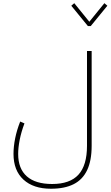

<svg xmlns="http://www.w3.org/2000/svg" viewBox="-20 -935 695 1207"><path d="M550.3 -771 654.8 -898.9 636.2 -915 541.5 -798.3 446.8 -915 428.2 -898.9 532.7 -771ZM307.6 221.7Q203.1 221.7 148.7 173.6Q94.2 125.5 94.2 32.7Q94.2 -7.3 104 -56.9Q113.8 -106.4 133.8 -159.2L106.9 -170.9Q85.4 -116.2 75.2 -64.9Q64.9 -13.7 64.9 32.7Q64.9 136.7 127.4 194.1Q189.9 251.5 300.3 251.5Q386.2 251.5 442.9 222.9Q499.5 194.3 527.8 134.5Q556.2 74.7 556.2 -18.6V-614.3H526.9V-18.6Q526.9 104 473.4 162.8Q419.9 221.7 307.6 221.7Z"/></svg>

Font: Estedad-FD VF
Style: Regular
Weight: 100
Designer: Amin Abedi
Version: Version 7.3